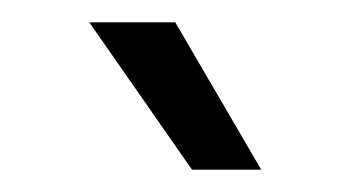

<svg xmlns="http://www.w3.org/2000/svg" viewBox="-20 -720 314 172"><path d="M214 -568H152L60 -700H137Z"/></svg>

Font: Space Grotesk Variable Light
Style: Regular
Weight: 300
Designer: Florian Karsten
Foundry: Florian Karsten
Version: Version 2.000